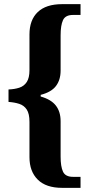

<svg xmlns="http://www.w3.org/2000/svg" viewBox="-20 -780 448 925"><path d="M279 125Q202 125 162 85.5Q122 46 122 -23V-193Q122 -232 109 -252Q96 -272 73 -279.5Q50 -287 21 -289V-349Q50 -350 73 -357.5Q96 -365 109 -385Q122 -405 122 -442V-614Q122 -684 162 -722Q202 -760 279 -760H368V-708H332Q295 -708 283.5 -683Q272 -658 272 -610V-440Q272 -395 249.5 -365.5Q227 -336 176 -323V-315Q226 -301 249 -271.5Q272 -242 272 -196V-25Q272 22 283.5 47Q295 72 332 72H368V125Z"/></svg>

Font: Noto Serif Bengali Condensed ExtraBold
Style: Regular
Weight: 800
Width: 3
Designer: Juan Bruce, Universal Thirst, Indian Type Foundry and the Monotype Design Team.
Foundry: Monotype Imaging Inc.
Version: Version 2.003; ttfautohint (v1.8.4.7-5d5b)